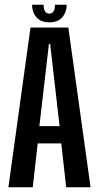

<svg xmlns="http://www.w3.org/2000/svg" viewBox="-20 -792 420 812"><path d="M15.5 0 109 -675.5H269L363 0H260L239 -185.5H139.5L118.5 0ZM146.5 -258.5H232L192 -606.5H187ZM188.5 -697.5Q152.5 -697.5 134 -719Q115.5 -740.5 115.5 -772H164.5Q164.5 -734.5 188.5 -734.5Q212.5 -734.5 212.5 -772H262Q262 -740.5 243.5 -719Q225 -697.5 188.5 -697.5Z"/></svg>

Font: Anybody Condensed Medium
Style: Regular
Weight: 500
Width: 3
Designer: Tyler Finck
Foundry: Etcetera Type Company
Version: Version 1.010; ttfautohint (v1.8.3) -l 8 -r 50 -G 200 -x 14 